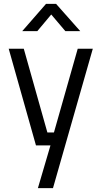

<svg xmlns="http://www.w3.org/2000/svg" viewBox="-20 -752 524 993"><path d="M176 221 241 0H166L25 -500H103L225 -67H259L382 -500H460L254 221ZM95 -591 218 -732H270L395 -591H318L245 -677L173 -591Z"/></svg>

Font: Cairo
Style: Regular
Weight: 400
Designer: Mohamed Gaber, Accademia di Belle Arti di Urbino
Foundry: Kief Type Foundry, Accademia di Belle Arti di Urbino
Version: Version 3.120